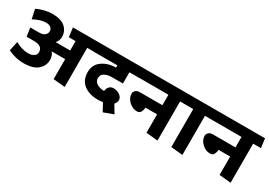

<svg xmlns="http://www.w3.org/2000/svg" viewBox="11 -1522 3361 2398"><g transform="rotate(30 1692.0 -323.0)"><path d="M711 0V-288H516Q534 -269 543.5 -241Q553 -213 553 -184Q553 -100 487 -42Q421 16 283 16Q223 16 164 1Q105 -14 57 -38L86 -174Q130 -149 177 -134.5Q224 -120 270 -120Q321 -120 353 -141.5Q385 -163 385 -200Q385 -244 354.5 -267Q324 -290 261 -290H154L136 -413H263Q317 -413 344 -436.5Q371 -460 371 -494Q371 -523 348 -543.5Q325 -564 279 -564Q239 -564 197.5 -551.5Q156 -539 100 -510L71 -645Q120 -669 178.5 -684Q237 -699 292 -699Q419 -699 479 -644Q539 -589 539 -505Q539 -480 528 -453.5Q517 -427 501 -413H711V-548H614L597 -680H975L991 -548H879V16Z M1590 1 1449 53 1388 -59Q1369 -56 1350.5 -54.5Q1332 -53 1319 -53Q1192 -53 1113.5 -113Q1035 -173 1035 -291Q1035 -397 1117 -455.5Q1199 -514 1314 -514V-547H985Q981 -581 977 -613.5Q973 -646 969 -680H1617L1634 -547H1488V-385H1330Q1266 -385 1224.5 -361.5Q1183 -338 1183 -289Q1183 -240 1225.5 -213.5Q1268 -187 1331 -187Q1333 -224 1356.5 -250Q1380 -276 1418 -276Q1466 -276 1507.5 -248.5Q1549 -221 1549 -178Q1549 -162 1541.5 -146Q1534 -130 1521 -114Q1533 -93 1548.5 -67.5Q1564 -42 1590 1Z M2050 0V-265H1882Q1882 -234 1866.5 -202.5Q1851 -171 1811 -171Q1748 -171 1696 -220Q1644 -269 1644 -329Q1644 -358 1665.5 -377.5Q1687 -397 1725 -397H2050V-548H1629L1613 -680H2313L2330 -548H2218V16Z M2408 0V-548H2311L2295 -680H2672L2689 -548H2577V16Z M3104 0V-265H2936Q2936 -234 2920.5 -202.5Q2905 -171 2865 -171Q2802 -171 2750 -220Q2698 -269 2698 -329Q2698 -358 2719.5 -377.5Q2741 -397 2779 -397H3104V-548H2683L2667 -680H3367L3384 -548H3272V16Z"/></g></svg>

Font: Palanquin Dark SemiBold
Style: Regular
Weight: 600
Designer: Pria Ravichandran
Version: Version 1.001